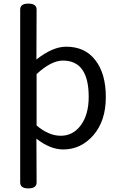

<svg xmlns="http://www.w3.org/2000/svg" viewBox="-20 -816 660 1065"><path d="M137 229Q92 229 92 196V-763Q92 -796 137 -796Q183 -796 183 -763L182 -486Q272 -557 347 -557Q452 -557 509 -482Q567 -408 567 -277Q567 -146 498 -66Q429 13 331 13Q258 13 182 -47L183 196Q183 229 137 229ZM183 -120Q250 -63 317 -63Q385 -63 428 -121Q472 -180 472 -279Q472 -480 329 -480Q264 -480 183 -405Z"/></svg>

Font: Swei Gothic CJK TC Regular
Style: Regular
Weight: 400
Version: Version 2.129